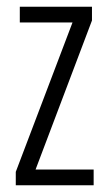

<svg xmlns="http://www.w3.org/2000/svg" viewBox="-20 -552 321 572"><path d="M259 0V-47H86L254 -491V-532H39V-485H196L27 -40V0Z"/></svg>

Font: Noto Sans Gurmukhi UI ExtraCondensed Light
Style: Regular
Weight: 300
Width: 2
Designer: Jelle Bosma - Monotype Design Team
Foundry: Monotype Imaging Inc.
Version: Version 2.004